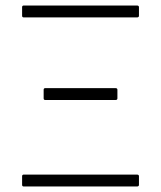

<svg xmlns="http://www.w3.org/2000/svg" viewBox="-20 -675 583 695"><path d="M66 -612Q60 -612 60 -618V-649Q60 -655 66 -655H476Q483 -655 483 -649V-618Q483 -612 476 -612ZM66 0Q60 0 60 -6V-37Q60 -43 66 -43H476Q483 -43 483 -37V-6Q483 0 476 0ZM144 -313Q138 -313 138 -319V-350Q138 -356 144 -356H398Q405 -356 405 -350V-319Q405 -313 398 -313Z"/></svg>

Font: Sofia Sans ExtraLight
Style: Regular
Weight: 250
Version: Version 4.100-B